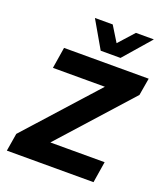

<svg xmlns="http://www.w3.org/2000/svg" viewBox="-166 -1053 1009 1166"><g transform="rotate(20 338.5 -470.0)"><path d="M17 0 36 -115 495 -625 507 -568H108L130 -705H677L658 -593L198 -81L185 -137H599L577 0ZM345 -765 244 -940H359L420 -841L509 -940H625L473 -765Z"/></g></svg>

Font: Nunito Sans 7pt ExtraBold
Style: Italic
Weight: 800
Italic angle: -9°
Designer: Vernon Adams
Foundry: Vernon Adams
Version: Version 3.101;gftools[0.9.27]